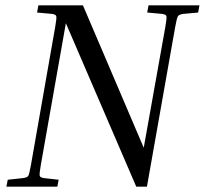

<svg xmlns="http://www.w3.org/2000/svg" viewBox="-20 -700 768 720"><path d="M119 -653 124 -680H291L519 -146L600 -599Q606 -633 604 -639.5Q602 -646 587 -648L532 -653L537 -680H728L723 -653L668 -648Q652 -646 647.5 -639.5Q643 -633 637 -599L531 0H491L227 -613L133 -81Q127 -47 129 -40.5Q131 -34 146 -32L200 -26L195 0H4L9 -26L65 -32Q82 -34 86 -40.5Q90 -47 96 -81L187 -599Q193 -633 191 -639.5Q189 -646 174 -648Z"/></svg>

Font: Inria Serif
Style: Italic
Weight: 400
Italic angle: -10°
Designer: Black Foundry Team
Foundry: Black Foundry
Version: Version 1.000; ttfautohint (v1.8.3)